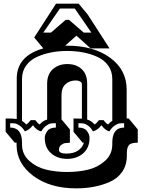

<svg xmlns="http://www.w3.org/2000/svg" viewBox="-20 -963 793 1055"><path d="M349 -712Q495 -712 585.5 -645.5Q676 -579 676 -471V-312H687L737 -252V-179Q699 -179 688 -165Q677 -151 677 -121V-108Q677 -56 651.5 -19Q626 18 582 37Q502 72 399 72Q255 72 163 3.5Q71 -65 71 -168V-179H61L11 -239V-312Q55 -312 72 -309V-531Q72 -656 218 -697L168 -757L288 -943H412L462 -883L582 -697H478L400 -767L338 -712ZM124 -279Q136 -286 149 -303H174Q187 -285 198 -279Q216 -300 239 -306V-503Q239 -554 270 -582.5Q301 -611 350 -611Q399 -611 429 -583Q459 -555 459 -503V-306Q482 -300 500 -279Q510 -285 524 -303H549Q562 -285 574 -279Q584 -292 597 -299V-529Q597 -571 575 -602Q553 -633 516 -650Q479 -667 437 -675Q395 -683 349 -683Q303 -683 261.5 -675Q220 -667 182.5 -650Q145 -633 123 -602Q101 -571 101 -529V-299Q115 -290 124 -279ZM597 -169V-179Q597 -262 662 -262V-286Q644 -286 634.5 -284.5Q625 -283 609.5 -272.5Q594 -262 581 -241Q559 -246 537 -275Q519 -249 491 -241Q479 -262 464 -272.5Q449 -283 439 -284.5Q429 -286 411 -286V-262Q444 -262 458 -243Q472 -224 472 -205Q472 -151 437 -120.5Q402 -90 349 -90Q296 -90 261 -120.5Q226 -151 226 -205Q226 -224 240 -243Q254 -262 287 -262V-286Q269 -286 259 -284.5Q249 -283 234 -272.5Q219 -262 207 -241Q181 -246 161 -275Q141 -249 117 -241Q104 -262 88.5 -272.5Q73 -283 63.5 -284.5Q54 -286 36 -286V-262Q101 -262 101 -179V-169Q101 -115 140.5 -79.5Q180 -44 233 -31Q286 -18 349 -18Q412 -18 465 -31Q518 -44 557.5 -79.5Q597 -115 597 -169ZM318 -442V-307L364 -252V-179Q347 -178 337 -176.5Q327 -175 315.5 -166Q304 -157 304 -140Q304 -119 344 -119Q384 -119 408.5 -135.5Q433 -152 441 -179H434L384 -239V-312Q416 -312 430 -311V-502Q430 -510 419 -515.5Q408 -521 399 -521Q362 -521 340 -500.5Q318 -480 318 -442ZM309 -916 218 -784H260L341 -854H359L440 -784H482L391 -916Z"/></svg>

Font: Ewert
Style: Regular
Weight: 400
Designer: Johan Kallas, Mihkel Virkus
Foundry: Johan Kallas, Mihkel Virkus
Version: Version 1.001